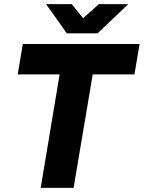

<svg xmlns="http://www.w3.org/2000/svg" viewBox="-20 -914 699 934"><path d="M178 0 270 -552H66L91 -700H659L634 -552H431L338 0ZM306 -752V-756L461 -894H604L455 -752ZM305 -752 204 -894H329L440 -756L439 -752Z"/></svg>

Font: Figtree Light ExtraBold
Style: Italic
Weight: 800
Italic angle: -9.5°
Version: Version 2.001;gftools[0.9.30]